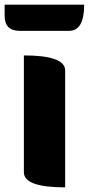

<svg xmlns="http://www.w3.org/2000/svg" viewBox="-31 -808 383 828"><path d="M250 0Q72 0 72 -65V-569Q250 -569 250 -504V0ZM54 -675Q-11 -675 -11 -740V-788H332Q332 -675 267 -675Z"/></svg>

Font: Swei Half Moon CJK SC
Style: Black
Weight: 900
Version: Version 2.071